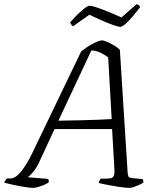

<svg xmlns="http://www.w3.org/2000/svg" viewBox="-47 -917 781 937"><path d="M113 0Q106 0 89.5 -2Q73 -4 52.5 -8Q32 -12 11 -16.5Q-10 -21 -27 -26Q-25 -31 -20.5 -37.5Q-16 -44 -12 -46H3Q15 -46 27.5 -53.5Q40 -61 53.5 -77Q67 -93 81.5 -116.5Q96 -140 111 -171L349 -666Q360 -675 374 -684.5Q388 -694 403 -702Q418 -710 430.5 -715Q443 -720 450 -720Q460 -720 477.5 -712Q495 -704 512.5 -693.5Q530 -683 538 -673L576 -73Q578 -59 580.5 -54.5Q583 -50 597 -48L649 -43Q651 -42 652 -35.5Q653 -29 653 -26Q644 -20 630.5 -14Q617 -8 605 -4Q593 0 585 0Q577 0 561.5 -1.5Q546 -3 528 -6Q510 -9 492 -12Q474 -15 458.5 -18.5Q443 -22 435 -24Q436 -30 439 -36.5Q442 -43 445 -45H460Q481 -45 492.5 -47Q504 -49 508.5 -60Q513 -71 511 -97L500 -287H219L144 -125Q129 -94 113 -75.5Q97 -57 88 -52L187 -44Q189 -42 190.5 -37.5Q192 -33 190 -26Q179 -19 164 -13Q149 -7 135.5 -3.5Q122 0 113 0ZM238 -328Q298 -329 344.5 -330Q391 -331 429 -332.5Q467 -334 498 -336L481 -637Q465 -649 444 -659.5Q423 -670 399 -671ZM540 -786Q530 -786 503.5 -795.5Q477 -805 445.5 -819Q414 -833 389 -845L310 -789Q306 -791 301.5 -796.5Q297 -802 295 -807Q311 -826 329.5 -844.5Q348 -863 365 -876Q382 -889 391 -889Q401 -889 427.5 -880Q454 -871 486.5 -857.5Q519 -844 546 -832L620 -897Q628 -895 632 -890Q636 -885 637 -882Q621 -861 602 -838.5Q583 -816 566 -801Q549 -786 540 -786Z"/></svg>

Font: Texturina Medium 12pt Thin
Style: Italic
Weight: 250
Italic angle: -11°
Version: Version 1.002